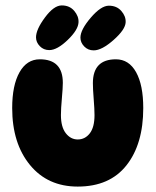

<svg xmlns="http://www.w3.org/2000/svg" viewBox="-20 -689 577 709"><path d="M267 0Q385 0 447 -78.5Q509 -157 509 -290Q509 -375 482.5 -422.5Q456 -470 408 -470Q323 -470 323 -382Q323 -360 326 -323Q329 -286 329 -264Q329 -219 311.5 -196.5Q294 -174 267 -174Q241 -174 223 -197Q205 -220 205 -264Q205 -287 208.5 -326Q212 -365 212 -383Q212 -470 127 -470Q79 -470 52 -422Q25 -374 25 -290Q25 -160 90.5 -80Q156 0 267 0ZM326 -503Q356 -503 399.5 -541.5Q443 -580 444 -607Q445 -629 428 -648.5Q411 -668 382 -668Q353 -668 315 -623.5Q277 -579 277 -550Q277 -532 291 -517.5Q305 -503 326 -503ZM162 -504Q191 -504 230 -541.5Q269 -579 270 -607Q271 -629 254 -649Q237 -669 208 -669Q179 -669 146 -624.5Q113 -580 113 -551Q113 -533 127 -518.5Q141 -504 162 -504Z"/></svg>

Font: Cherry Bomb
Style: Regular
Weight: 400
Designer: satsuyako
Foundry: satsuyako
Version: Version 4.0